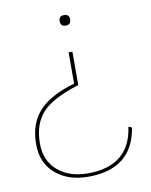

<svg xmlns="http://www.w3.org/2000/svg" viewBox="-78 -559 625 793"><g transform="rotate(-10 234.5 -162.5)"><path d="M267 -478Q267 -456 245 -456Q223 -456 223 -478Q223 -500 245 -500Q267 -500 267 -478ZM229 175Q144 175 91.5 129.5Q39 84 39 6Q39 -79 86 -131.5Q133 -184 237 -214V-345H253V-205Q142 -171 98.5 -123.5Q55 -76 55 6Q55 78 103.5 119.5Q152 161 229 161Q405 161 427 0L441 6Q414 175 229 175Z"/></g></svg>

Font: Elaine Sans Thin
Style: Regular
Weight: 250
Designer: Wei Huang
Foundry: Wei Huang
Version: Version 2.001;December 24, 2019;FontCreator 12.0.0.2547 64-b